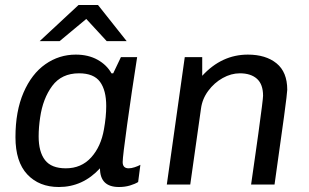

<svg xmlns="http://www.w3.org/2000/svg" viewBox="-20 -740 1240 770"><path d="M427 -446H434L465 -511H530Q508 -371 490 -241Q472 -111 472 -90Q472 -65 496 -65Q507 -65 520.5 -69.5Q534 -74 543 -79L534 -10Q521 -2 501 4Q481 10 457 10Q381 10 381 -65Q312 10 216 10Q137 10 89.5 -40.5Q42 -91 42 -190Q42 -294 74.5 -369Q107 -444 162 -482.5Q217 -521 284 -521Q334 -521 371 -500.5Q408 -480 427 -446ZM141 -269Q135 -229 135 -193Q135 -131 160.5 -98Q186 -65 244 -65Q306 -65 345.5 -108.5Q385 -152 397 -222Q406 -272 406 -315Q406 -378 381 -412Q356 -446 297 -446Q227 -446 189.5 -395.5Q152 -345 141 -269ZM488 -575H408L326 -664L219 -575H139L295 -720H373Z M1132 -380Q1132 -357 1081 0H987Q998 -77 1005 -126Q1012 -175 1016 -204Q1035 -342 1035 -356Q1035 -402 1010.5 -424Q986 -446 942 -446Q907 -446 873 -427Q839 -408 815 -375.5Q791 -343 786 -304L743 0H649L721 -511H791V-436Q869 -521 974 -521Q1046 -521 1089 -486Q1132 -451 1132 -380Z"/></svg>

Font: Chivo
Style: Italic
Weight: 400
Italic angle: -8.05°
Designer: Hector Gatti
Foundry: Omnibus-Type
Version: Version 1.007